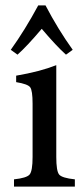

<svg xmlns="http://www.w3.org/2000/svg" viewBox="-20 -693 313 713"><path d="M258 0V-27C226 -30.3 206.5 -36.3 199.5 -45C192.5 -53.7 189 -75.3 189 -110V-451C148.3 -435 98.7 -422 40 -412V-388C68.7 -383.3 86 -377 92 -369C98 -361 101 -340.7 101 -308V-110C101 -75.3 97.3 -53.7 90 -45C82.7 -36.3 63.3 -30.3 32 -27V0ZM250 -508C213.3 -559.3 179.7 -614.3 149 -673H122C89.3 -612.3 55.3 -557.3 20 -508L45 -490C68.3 -510.7 98.3 -542.7 135 -586C171.7 -542.7 201.7 -510.7 225 -490Z"/></svg>

Font: Ponomar Unicode
Style: Regular
Weight: 400
Version: 1.3